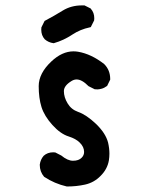

<svg xmlns="http://www.w3.org/2000/svg" viewBox="-20 -674 540 700"><path d="M125 -73.2V-73.7Q127.4 -92.3 139.2 -106Q153.3 -118.7 173.8 -118.7Q176.8 -118.7 181.6 -118.2L203.6 -106.9Q226.6 -87.9 246.1 -87.9Q267.1 -87.9 277.8 -99.1Q286.6 -107.9 286.6 -120.1Q286.6 -138.7 270.5 -154.3Q256.8 -168 231 -176.3Q200.7 -185.5 171.1 -218.3Q141.6 -251 131.3 -283.7Q121.1 -316.4 121.1 -359.9Q121.1 -406.7 167.5 -450.2Q206.5 -486.8 248 -486.8Q256.3 -486.8 264.6 -485.4Q313 -477.1 359.9 -440.4Q381.8 -418.5 381.8 -385.7V-383.8L370.6 -360.8Q359.9 -353 350.6 -350.6Q341.3 -348.1 335.4 -348.1Q329.6 -348.1 325.2 -348.6L302.7 -359.9Q278.8 -384.3 259.3 -384.3Q250 -384.3 241.2 -378.9Q212.9 -361.8 212.9 -341.8Q212.9 -319.3 226.6 -296.9Q239.7 -274.9 264.6 -266.1Q294.4 -255.9 329.6 -222.7Q365.2 -188.5 374 -154.3Q378.9 -133.3 378.9 -113.8Q378.9 -101.6 377 -89.4Q371.6 -57.1 346.2 -32.2Q322.8 -8.3 290 -1Q258.8 5.9 224.6 5.9H223.6Q178.7 -4.4 141.1 -29.3L140.6 -29.8Q125 -47.9 125 -73.2ZM130.4 -565.9Q130.4 -569.3 130.9 -574.2L142.6 -597.7Q177.7 -616.2 208.5 -635.3Q239.3 -654.3 278.3 -654.3Q282.7 -654.3 288.1 -654.3L310.5 -643.1L311.5 -641.6Q323.7 -627.9 323.7 -607.4Q323.7 -604.5 323.2 -599.6L311 -575.2L307.1 -574.2Q272.5 -566.9 243.7 -547.9Q212.4 -526.9 176.3 -516.6H174.8Q156.7 -519 143.1 -530.8Q130.4 -544.9 130.4 -565.9Z"/></svg>

Font: Bakudai
Style: Bold
Weight: 700
Version: Version 1.48